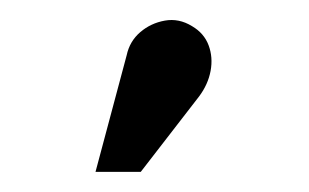

<svg xmlns="http://www.w3.org/2000/svg" viewBox="-20 -769 307 191"><path d="M178 -673Q187 -685 189.5 -698.5Q192 -712 187.5 -724Q183 -736 171 -743Q158 -751 144 -748.5Q130 -746 119.5 -737Q109 -728 106 -714L75 -598H120Z"/></svg>

Font: Advent Pro
Style: Regular
Weight: 400
Designer: VivaRado, Andreas Kalpakidis
Foundry: VivaRado, Andreas Kalpakidis
Version: Version 3.000